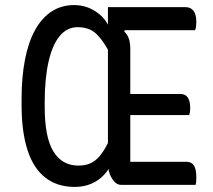

<svg xmlns="http://www.w3.org/2000/svg" viewBox="-20 -728 840 756"><path d="M272 -708Q301 -708 326 -698.5Q351 -689 371.5 -672Q392 -655 405 -631V-700H709Q731 -700 742 -685.5Q753 -671 753 -641Q753 -632 752 -623.5Q751 -615 748 -609H444L405 -532Q379 -579 353 -600Q327 -621 285 -621Q244 -621 215 -586Q186 -551 171 -484.5Q156 -418 156 -325V-307Q156 -188 190 -132Q224 -76 289 -76Q316 -76 336 -85Q356 -94 372.5 -113.5Q389 -133 405 -165Q405 -222 405 -278.5Q405 -335 405 -392.5Q405 -450 405 -507Q405 -564 405 -622H476L469 -604Q482 -592 487.5 -575.5Q493 -559 493 -535Q493 -480 493 -424.5Q493 -369 493 -313.5Q493 -258 493 -202Q493 -146 493 -91H714Q734 -91 743.5 -76.5Q753 -62 753 -30Q753 -22 752.5 -14Q752 -6 750 0H457Q440 0 427 -16.5Q414 -33 408 -56V-99L425 -96Q404 -45 365 -18.5Q326 8 274 8Q205 8 158 -29Q111 -66 88 -138Q65 -210 65 -314V-338Q65 -425 78.5 -494Q92 -563 118.5 -610.5Q145 -658 183.5 -683Q222 -708 272 -708ZM462 -358H690Q710 -358 719.5 -344Q729 -330 729 -301Q729 -293 728 -287Q727 -281 725 -275H462Z"/></svg>

Font: Recursive Casual
Style: Regular
Weight: 400
Version: Version 1.047